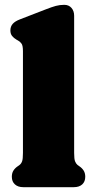

<svg xmlns="http://www.w3.org/2000/svg" viewBox="-20 -775 392 795"><path d="M287 -710V-142Q287 -116.5 290.8 -107Q294.5 -97.5 301 -92L308 -87Q320 -79 326.5 -68.5Q333 -58 333 -43Q333 -23 320.5 -11.5Q308 0 286 0H76Q54.5 0 41.8 -11.5Q29 -23 29 -43Q29 -58 35.5 -68.5Q42 -79 54 -87L61 -92Q68 -97.5 71.5 -107Q75 -116.5 75 -142V-563Q75 -585.5 69.5 -593.8Q64 -602 55 -607L48 -611Q37 -617.5 30 -626.2Q23 -635 23 -649Q23 -665 32.5 -676Q42 -687 63 -695L169 -736Q194.5 -746 211 -750.5Q227.5 -755 246 -755Q265 -755 276 -742.2Q287 -729.5 287 -710Z"/></svg>

Font: Fraunces SuperSoft 9pt
Style: Regular
Weight: 900
Version: Version 1.000;[b76b70a41]